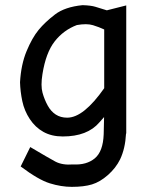

<svg xmlns="http://www.w3.org/2000/svg" viewBox="-20 -520 590 744"><path d="M144.5 -232.9Q137.2 -187.5 144.8 -160.6Q152.3 -133.8 164.8 -111.1Q177.2 -88.4 196 -76.2Q214.8 -64 240.2 -64Q272.5 -64 308.3 -92.8Q344.2 -121.6 383.8 -178.2V-405.8Q364.3 -415 340.3 -422.4Q316.4 -429.7 277.8 -422.9Q226.1 -403.3 191.9 -359.6Q157.7 -315.9 144.5 -232.9ZM469.2 -3.4Q469.2 -2.4 468.3 -1.5Q465.3 55.7 445.3 97.7Q428.7 131.3 398.2 158.2Q367.7 185.1 336.4 194.6Q305.2 204.1 258.3 204.1Q217.3 204.1 173.1 190.4Q128.9 176.8 60.1 125L97.2 49.8Q167 91.3 194.3 106Q221.7 120.6 263.2 117.2Q315.4 120.1 347.4 93.5Q379.4 66.9 381.8 0L383.3 -66.4Q374.5 -57.1 365.2 -45.9Q318.8 8.8 223.1 8.8Q180.2 8.8 148.4 -8.8Q116.7 -26.4 95.5 -58.6Q74.2 -90.8 66.4 -128.2Q58.6 -165.5 57.6 -201.2Q61.5 -270 83 -321.8Q104.5 -373.5 129.6 -404.1Q154.8 -434.6 193.1 -463.9Q231.4 -493.2 299.8 -500Q332.5 -499 349.6 -493.7Q366.7 -488.3 394 -480L469.2 -499Z"/></svg>

Font: Code New Roman
Style: Regular
Weight: 400
Monospace: yes
Designer: Sam Radian
Foundry: Code New Roman
Version: Version 2.00 November 29, 2014